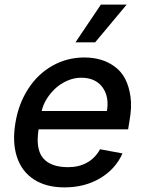

<svg xmlns="http://www.w3.org/2000/svg" viewBox="-20 -802 629 833"><path d="M259.6 11Q180 11 127 -23.6Q73.9 -58.2 53.3 -121.6Q32.7 -185 46.9 -269.2Q60.7 -352.3 102.5 -416.7Q144.2 -481.2 207.6 -516.9Q271 -552.6 345.9 -552.6Q384.2 -552.6 417.1 -543Q449.9 -533.4 478 -512.8Q506 -492.2 522.9 -460Q539.8 -427.9 546.2 -382.6Q552.6 -337.4 541.9 -278.4L535.9 -240.8H147.4Q133.9 -154.8 167.1 -115.8Q200.3 -76.7 275.2 -76.7Q322.1 -76.7 357.6 -96.4Q393.1 -116.1 414.1 -154.5L511.4 -136.4Q481.5 -68.9 414.8 -28.9Q348 11 259.6 11ZM160.9 -320.3H443.9Q454.5 -383.5 424 -424.2Q393.5 -464.8 332 -464.8Q301.8 -464.8 272.7 -452.2Q243.6 -439.6 221.2 -419.2Q198.9 -398.8 182.7 -372.9Q166.5 -346.9 160.9 -320.3ZM307.5 -618.3 417.6 -782H529.5L392.8 -618.3Z"/></svg>

Font: Karasuma Gothic
Style: Medium Italic
Weight: 500
Italic angle: 9.39998°
Designer: Rasmus Andersson / Ryoko Nishizuka
Foundry: Genbu
Version: Version 1.00